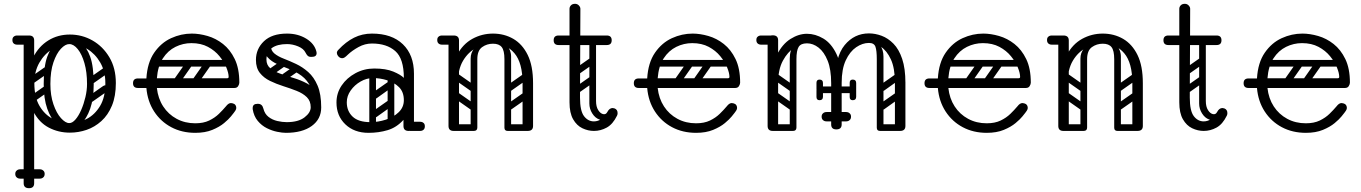

<svg xmlns="http://www.w3.org/2000/svg" viewBox="-20 -686 7133 1006"><path d="M346 -505Q410 -505 464.5 -474Q519 -443 553 -386Q587 -329 587 -251Q587 -182 566.5 -132.5Q546 -83 511 -51.5Q476 -20 433.5 -5.5Q391 9 346 9Q286 9 235.5 -17.5Q185 -44 155 -101.5Q125 -159 125 -251Q125 -329 154 -386Q183 -443 233 -474Q283 -505 346 -505ZM346 -455Q298 -455 255.5 -429.5Q213 -404 186.5 -358Q160 -312 160 -250Q160 -177 187 -131Q214 -85 257 -63Q300 -41 346 -41Q392 -41 434.5 -63Q477 -85 504.5 -131Q532 -177 532 -250Q532 -312 505.5 -358Q479 -404 437 -429.5Q395 -455 346 -455ZM132 -500Q159 -500 159 -474V274Q159 300 132 300Q104 300 104 274V-474Q104 -500 132 -500ZM155 -476Q153 -463 146 -459Q142 -452 121 -452H70Q58 -452 51 -459Q45 -465 45 -476Q45 -488 51 -493Q58 -500 70 -500H121Q132 -500 138 -498.5Q144 -497 145 -495Q149 -491 152 -486Q155 -481 155 -476ZM340 -7Q306 -9 276 -36.5Q246 -64 227.5 -116.5Q209 -169 209 -245Q209 -338 227.5 -389Q246 -440 276 -460.5Q306 -481 340 -481L343 -455Q322 -455 299 -430.5Q276 -406 260 -359.5Q244 -313 244 -246Q244 -186 260 -139.5Q276 -93 299.5 -67Q323 -41 343 -41ZM340 -7 343 -41Q359 -41 375.5 -60Q392 -79 405.5 -110Q419 -141 427.5 -177Q436 -213 436 -246Q436 -308 422.5 -355Q409 -402 387.5 -428.5Q366 -455 343 -455L340 -481Q374 -481 404 -460.5Q434 -440 452.5 -389Q471 -338 471 -245Q471 -169 452.5 -116.5Q434 -64 404 -36.5Q374 -9 340 -7ZM60 225Q60 214 67 208Q74 201 86 201H135Q147 201 154 207Q161 214 161 225Q161 237 154 244Q147 250 135 250H86Q74 250 67 243Q60 237 60 225ZM214 225Q214 237 207 243Q200 250 188 250H139Q128 250 120 244Q113 237 113 225Q113 214 120 207Q128 201 139 201H188Q200 201 207 208Q214 214 214 225ZM156 -250Q141 -239 132 -253Q128 -258 127.5 -265Q127 -272 135 -278L212 -332Q227 -342 237 -328Q241 -322 240.5 -315.5Q240 -309 233 -304ZM158 -153Q143 -142 134 -156Q130 -161 129.5 -168Q129 -175 137 -181L214 -235Q229 -245 239 -231Q243 -225 242.5 -218.5Q242 -212 235 -207ZM470 -250Q455 -239 446 -253Q442 -258 441.5 -265Q441 -272 449 -278L526 -332Q541 -342 551 -328Q555 -322 554.5 -315.5Q554 -309 547 -304ZM464 -153Q449 -142 440 -156Q436 -161 435.5 -168Q435 -175 443 -181L520 -235Q535 -245 545 -231Q549 -225 548.5 -218.5Q548 -212 541 -207Z M1003 10Q933 10 877.5 -19.5Q822 -49 787.5 -102Q753 -155 747 -225H703Q677 -225 677 -250Q677 -275 703 -275H747Q752 -358 788 -410Q824 -462 876.5 -486Q929 -510 985 -510Q1024 -510 1067.5 -497.5Q1111 -485 1148.5 -455.5Q1186 -426 1210 -376.5Q1234 -327 1234 -253Q1234 -245 1228 -235Q1222 -225 1208 -225H802Q808 -170 835 -128.5Q862 -87 905.5 -63.5Q949 -40 1003 -40Q1046 -40 1076 -54.5Q1106 -69 1127 -89.5Q1148 -110 1164 -129Q1170 -137 1176.5 -141.5Q1183 -146 1190 -146Q1194 -146 1199.5 -144.5Q1205 -143 1208 -141Q1218 -134 1218 -120Q1218 -114 1213 -106Q1208 -98 1190 -76Q1178 -61 1154 -41Q1130 -21 1092.5 -5.5Q1055 10 1003 10ZM802 -276H1170Q1178 -276 1178 -283Q1178 -303 1166 -332.5Q1154 -362 1130 -391.5Q1106 -421 1069.5 -440.5Q1033 -460 983 -460Q939 -460 899.5 -440.5Q860 -421 833.5 -380.5Q807 -340 802 -276ZM1088 -372H1191V-337H1088ZM982 -366Q995 -356 986 -343L920 -249Q911 -235 895 -246Q882 -256 891 -269L957 -363Q961 -368 968 -369.5Q975 -371 982 -366ZM1080 -366Q1093 -356 1084 -343L1018 -249Q1009 -235 993 -246Q980 -256 989 -269L1055 -363Q1059 -368 1066 -369.5Q1073 -371 1080 -366ZM784 -259Q784 -276 801 -276H1133Q1150 -276 1150 -259Q1150 -241 1134 -241H802Q784 -241 784 -259ZM784 -355Q784 -372 801 -372H1133Q1150 -372 1150 -355Q1150 -337 1134 -337H802Q784 -337 784 -355Z M1478 10Q1459 10 1432 4.5Q1405 -1 1378 -14.5Q1351 -28 1330.5 -52.5Q1310 -77 1304 -114Q1304 -116 1304 -117.5Q1304 -119 1304 -120Q1304 -142 1329 -142H1332Q1354 -142 1360 -117Q1367 -89 1387 -73.5Q1407 -58 1433 -52Q1459 -46 1482 -46Q1543 -46 1575.5 -71Q1608 -96 1608 -124Q1608 -157 1587.5 -177Q1567 -197 1534 -210Q1501 -223 1464.5 -234.5Q1428 -246 1395 -262Q1362 -278 1341.5 -304Q1321 -330 1321 -372Q1321 -430 1363 -470Q1405 -510 1484 -510Q1541 -510 1584.5 -483.5Q1628 -457 1638 -415Q1639 -413 1639 -408Q1639 -388 1614 -388H1609Q1598 -388 1592 -394Q1586 -400 1581 -410Q1571 -431 1542 -443Q1513 -455 1484 -455Q1433 -455 1404.5 -434.5Q1376 -414 1376 -374Q1376 -345 1396.5 -328Q1417 -311 1450 -299.5Q1483 -288 1519.5 -277Q1556 -266 1589 -248.5Q1622 -231 1642.5 -201.5Q1663 -172 1663 -123Q1663 -62 1613.5 -26Q1564 10 1478 10ZM1628 -123Q1628 -189 1609 -228Q1590 -267 1560 -289Q1530 -311 1496 -324Q1462 -337 1432 -350.5Q1402 -364 1383 -385Q1364 -406 1364 -445L1399 -447Q1399 -421 1418 -405.5Q1437 -390 1467 -378.5Q1497 -367 1531 -351Q1565 -335 1595 -308.5Q1625 -282 1644 -237.5Q1663 -193 1663 -123ZM1477 -363Q1483 -356 1481 -349.5Q1479 -343 1473 -339L1413 -297Q1398 -287 1387 -300Q1377 -313 1392 -325L1452 -367Q1466 -377 1477 -363ZM1548 -337Q1553 -330 1551.5 -323.5Q1550 -317 1543 -313L1483 -271Q1469 -261 1458 -274Q1447 -288 1463 -299L1523 -341Q1536 -351 1548 -337Z M2096 -24Q2096 -29 2099 -34Q2102 -39 2106 -43Q2108 -45 2113.5 -46.5Q2119 -48 2130 -48H2181Q2193 -48 2200 -41Q2206 -36 2206 -24Q2206 -13 2200 -7Q2193 0 2181 0H2130Q2109 0 2105 -7Q2098 -11 2096 -24ZM1911 10Q1836 10 1789.5 -34.5Q1743 -79 1743 -149Q1743 -198 1770 -238Q1797 -278 1842.5 -302.5Q1888 -327 1941 -327Q2002 -327 2040.5 -311Q2079 -295 2096 -278Q2096 -379 2051 -418.5Q2006 -458 1929 -458Q1892 -458 1858.5 -439.5Q1825 -421 1803 -400Q1792 -389 1785.5 -385Q1779 -381 1773 -381Q1760 -381 1751 -393Q1745 -401 1745 -409Q1745 -417 1753 -425Q1792 -467 1835 -488.5Q1878 -510 1929 -510Q2033 -510 2091 -454Q2149 -398 2149 -300V-26Q2149 0 2121 0Q2094 0 2094 -26V-58Q2058 -18 2011 -4Q1964 10 1911 10ZM1921 -46Q1961 -46 2001.5 -59Q2042 -72 2069 -98Q2096 -124 2096 -161Q2096 -204 2071 -229Q2046 -254 2008.5 -265.5Q1971 -277 1934 -277Q1901 -277 1869.5 -259Q1838 -241 1817.5 -212Q1797 -183 1797 -150Q1797 -104 1827.5 -75Q1858 -46 1921 -46ZM1928 -78Q1918 -93 1932 -102L2009 -156Q2024 -166 2033 -152Q2044 -137 2030 -128L1953 -73Q1947 -69 1940 -70Q1933 -71 1928 -78ZM1928 -176Q1918 -191 1932 -200L2009 -254Q2024 -264 2033 -250Q2044 -235 2030 -226L1953 -171Q1947 -167 1940 -168Q1933 -169 1928 -176ZM2028 -17Q2011 -17 2011 -34V-287Q2011 -304 2028 -304Q2046 -304 2046 -288V-35Q2046 -17 2028 -17ZM1932 -17Q1915 -17 1915 -34V-287Q1915 -304 1932 -304Q1950 -304 1950 -288V-35Q1950 -17 1932 -17Z M2344 -250Q2344 -341 2374.5 -398Q2405 -455 2455 -482.5Q2505 -510 2563 -510Q2622 -510 2669.5 -482.5Q2717 -455 2745 -398Q2773 -341 2773 -250H2718Q2718 -357 2675.5 -407Q2633 -457 2563 -457Q2517 -457 2475 -435Q2433 -413 2406 -367.5Q2379 -322 2379 -250ZM2357 0Q2330 0 2330 -26V-474Q2330 -500 2357 -500Q2385 -500 2385 -474V-26Q2385 0 2357 0ZM2296 -452Q2284 -452 2277 -459Q2271 -465 2271 -476Q2271 -488 2277 -493Q2284 -500 2296 -500H2347Q2358 -500 2364 -498.5Q2370 -497 2371 -495Q2375 -491 2378 -486Q2381 -481 2381 -476Q2379 -463 2372 -459Q2368 -452 2347 -452ZM2745 0Q2718 0 2718 -26V-250Q2718 -276 2745 -276Q2773 -276 2773 -250V-26Q2773 0 2745 0ZM2640 0Q2623 0 2623 -17V-379Q2623 -396 2640 -396Q2658 -396 2658 -380V-18Q2658 0 2640 0ZM2563 -457Q2531 -457 2506 -439Q2481 -421 2481 -376V-281H2446V-379Q2446 -409 2464 -431Q2482 -453 2511.5 -464.5Q2541 -476 2574 -476ZM2563 -457 2553 -476Q2603 -476 2630.5 -451.5Q2658 -427 2658 -389V-281H2623V-376Q2623 -421 2609 -439Q2595 -457 2563 -457ZM2341 -17Q2341 -35 2359 -35H2462Q2480 -35 2480 -17Q2480 0 2461 0H2358Q2341 0 2341 -17ZM2625 -17Q2625 -35 2643 -35H2746Q2764 -35 2764 -17Q2764 0 2745 0H2642Q2625 0 2625 -17ZM2356 -198Q2366 -211 2379 -202L2473 -136Q2487 -127 2476 -111Q2466 -98 2453 -107L2359 -173Q2354 -177 2352.5 -184Q2351 -191 2356 -198ZM2356 -296Q2366 -309 2379 -300L2473 -234Q2487 -225 2476 -209Q2466 -196 2453 -205L2359 -271Q2354 -275 2352.5 -282Q2351 -289 2356 -296ZM2463 0Q2446 0 2446 -17V-349Q2446 -366 2463 -366Q2481 -366 2481 -350V-18Q2481 0 2463 0ZM2367 0Q2350 0 2350 -17V-349Q2350 -366 2367 -366Q2385 -366 2385 -350V-18Q2385 0 2367 0ZM2659 -211Q2644 -200 2635 -214Q2631 -219 2630.5 -226Q2630 -233 2638 -239L2715 -293Q2730 -303 2740 -289Q2744 -283 2743.5 -276.5Q2743 -270 2736 -265ZM2661 -114Q2646 -103 2637 -117Q2633 -122 2632.5 -129Q2632 -136 2640 -142L2717 -196Q2732 -206 2742 -192Q2746 -186 2745.5 -179.5Q2745 -173 2738 -168Z M3092 0Q3061 0 3031.5 -14Q3002 -28 2983 -61Q2964 -94 2964 -150V-640Q2964 -650 2971.5 -658Q2979 -666 2993 -666Q3005 -666 3013 -657.5Q3021 -649 3021 -640Q3021 -572 3020.5 -516Q3020 -460 3020 -407.5Q3020 -355 3019.5 -299Q3019 -243 3019 -175Q3019 -105 3040 -77.5Q3061 -50 3092 -50Q3112 -50 3130.5 -62Q3149 -74 3162 -99Q3173 -120 3190 -120Q3194 -120 3200 -118Q3216 -112 3216 -93Q3216 -86 3213 -80Q3191 -35 3159 -17.5Q3127 0 3092 0ZM2907 -450Q2881 -450 2881 -475Q2881 -500 2907 -500H3159Q3185 -500 3185 -475Q3185 -450 3159 -450ZM3086 -485Q3103 -485 3103 -468V-154Q3103 -137 3086 -137Q3068 -137 3068 -153V-467Q3068 -485 3086 -485ZM3162 -99V-73Q3142 -52 3120 -60Q3098 -68 3083 -92Q3068 -116 3068 -144V-252H3103V-157Q3103 -127 3114.5 -109Q3126 -91 3140.5 -88Q3155 -85 3162 -99ZM3015 -299Q3000 -288 2991 -302Q2987 -307 2986.5 -314Q2986 -321 2994 -327L3071 -381Q3086 -391 3096 -377Q3100 -371 3099.5 -364.5Q3099 -358 3092 -353ZM3013 -200Q2998 -189 2989 -203Q2985 -208 2984.5 -215Q2984 -222 2992 -228L3069 -282Q3084 -292 3094 -278Q3098 -272 3097.5 -265.5Q3097 -259 3090 -254Z M3627 10Q3557 10 3501.5 -19.5Q3446 -49 3411.5 -102Q3377 -155 3371 -225H3327Q3301 -225 3301 -250Q3301 -275 3327 -275H3371Q3376 -358 3412 -410Q3448 -462 3500.5 -486Q3553 -510 3609 -510Q3648 -510 3691.5 -497.5Q3735 -485 3772.5 -455.5Q3810 -426 3834 -376.5Q3858 -327 3858 -253Q3858 -245 3852 -235Q3846 -225 3832 -225H3426Q3432 -170 3459 -128.5Q3486 -87 3529.5 -63.5Q3573 -40 3627 -40Q3670 -40 3700 -54.5Q3730 -69 3751 -89.5Q3772 -110 3788 -129Q3794 -137 3800.5 -141.5Q3807 -146 3814 -146Q3818 -146 3823.5 -144.5Q3829 -143 3832 -141Q3842 -134 3842 -120Q3842 -114 3837 -106Q3832 -98 3814 -76Q3802 -61 3778 -41Q3754 -21 3716.5 -5.5Q3679 10 3627 10ZM3426 -276H3794Q3802 -276 3802 -283Q3802 -303 3790 -332.5Q3778 -362 3754 -391.5Q3730 -421 3693.5 -440.5Q3657 -460 3607 -460Q3563 -460 3523.5 -440.5Q3484 -421 3457.5 -380.5Q3431 -340 3426 -276ZM3712 -372H3815V-337H3712ZM3606 -366Q3619 -356 3610 -343L3544 -249Q3535 -235 3519 -246Q3506 -256 3515 -269L3581 -363Q3585 -368 3592 -369.5Q3599 -371 3606 -366ZM3704 -366Q3717 -356 3708 -343L3642 -249Q3633 -235 3617 -246Q3604 -256 3613 -269L3679 -363Q3683 -368 3690 -369.5Q3697 -371 3704 -366ZM3408 -259Q3408 -276 3425 -276H3757Q3774 -276 3774 -259Q3774 -241 3758 -241H3426Q3408 -241 3408 -259ZM3408 -355Q3408 -372 3425 -372H3757Q3774 -372 3774 -355Q3774 -337 3758 -337H3426Q3408 -337 3408 -355Z M4022 -250Q4022 -341 4050.5 -398Q4079 -455 4122 -482Q4165 -509 4208 -509Q4252 -509 4294 -484Q4336 -459 4363 -402.5Q4390 -346 4390 -250H4335Q4335 -322 4316.5 -368Q4298 -414 4269 -436.5Q4240 -459 4208 -459Q4177 -459 4142 -436.5Q4107 -414 4082 -368Q4057 -322 4057 -250ZM4029 0Q4002 0 4002 -26V-475Q4002 -501 4029 -501Q4057 -501 4057 -475V-26Q4057 0 4029 0ZM4362 -8Q4335 -8 4335 -34V-274Q4335 -300 4362 -300Q4390 -300 4390 -274V-34Q4390 -8 4362 -8ZM4696 0Q4669 0 4669 -26V-256Q4669 -282 4696 -282Q4724 -282 4724 -256V-26Q4724 0 4696 0ZM4355 -252Q4355 -388 4405.5 -449.5Q4456 -511 4533 -511Q4566 -511 4599.5 -498.5Q4633 -486 4661.5 -457Q4690 -428 4707 -377.5Q4724 -327 4724 -252H4669Q4669 -329 4648 -374.5Q4627 -420 4596 -440.5Q4565 -461 4533 -461Q4499 -461 4466 -438.5Q4433 -416 4411.5 -370Q4390 -324 4390 -252ZM4053 -476Q4051 -463 4044 -459Q4040 -452 4019 -452H3968Q3956 -452 3949 -459Q3943 -465 3943 -476Q3943 -488 3949 -493Q3956 -500 3968 -500H4019Q4030 -500 4036 -498.5Q4042 -497 4043 -495Q4047 -491 4050 -486Q4053 -481 4053 -476ZM4587 -118Q4577 -133 4591 -142L4668 -196Q4683 -206 4692 -192Q4703 -177 4689 -168L4612 -113Q4606 -109 4599 -110Q4592 -111 4587 -118ZM4587 -216Q4577 -231 4591 -240L4668 -294Q4683 -304 4692 -290Q4703 -275 4689 -266L4612 -211Q4606 -207 4599 -208Q4592 -209 4587 -216ZM4591 0Q4574 0 4574 -17V-379Q4574 -396 4591 -396Q4609 -396 4609 -380V-18Q4609 0 4591 0ZM4208 -459Q4176 -459 4164.5 -440Q4153 -421 4153 -376V-281H4118V-379Q4118 -424 4140.5 -451Q4163 -478 4191 -478ZM4533 -461 4537 -479Q4609 -463 4609 -389V-281H4574V-376Q4574 -421 4567 -441Q4560 -461 4533 -461ZM4012 -17Q4012 -35 4030 -35H4133Q4151 -35 4151 -17Q4151 0 4132 0H4029Q4012 0 4012 -17ZM4576 -17Q4576 -35 4594 -35H4697Q4715 -35 4715 -17Q4715 0 4696 0H4593Q4576 0 4576 -17ZM4454 -215Q4454 -198 4437 -198H4283Q4266 -198 4266 -215Q4266 -233 4282 -233H4436Q4454 -233 4454 -215ZM4432 -178V-212Q4432 -221 4436 -225Q4440 -229 4449 -229Q4459 -229 4463 -225Q4466 -222 4466 -213V-179Q4466 -161 4448 -161Q4432 -161 4432 -178ZM4466 -251V-217Q4466 -208 4463 -205Q4459 -201 4449 -201Q4440 -201 4436 -205Q4432 -209 4432 -218V-252Q4432 -269 4448 -269Q4466 -269 4466 -251ZM4258 -178V-212Q4258 -221 4262 -225Q4266 -229 4275 -229Q4280 -229 4283.5 -228Q4287 -227 4289 -225Q4292 -222 4292 -213V-179Q4292 -161 4274 -161Q4258 -161 4258 -178ZM4292 -251V-217Q4292 -208 4289 -205Q4287 -203 4283.5 -202Q4280 -201 4275 -201Q4266 -201 4262 -205Q4258 -209 4258 -218V-252Q4258 -269 4274 -269Q4292 -269 4292 -251ZM4028 -198Q4038 -211 4051 -202L4145 -136Q4159 -127 4148 -111Q4138 -98 4125 -107L4031 -173Q4026 -177 4024.5 -184Q4023 -191 4028 -198ZM4028 -296Q4038 -309 4051 -300L4145 -234Q4159 -225 4148 -209Q4138 -196 4125 -205L4031 -271Q4026 -275 4024.5 -282Q4023 -289 4028 -296ZM4135 0Q4118 0 4118 -17V-349Q4118 -366 4135 -366Q4153 -366 4153 -350V-18Q4153 0 4135 0ZM4039 0Q4022 0 4022 -17V-349Q4022 -366 4039 -366Q4057 -366 4057 -350V-18Q4057 0 4039 0ZM4285 -75Q4285 -86 4292 -92Q4299 -99 4311 -99H4360Q4372 -99 4379 -93Q4386 -86 4386 -75Q4386 -63 4379 -56Q4372 -50 4360 -50H4311Q4299 -50 4292 -57Q4285 -63 4285 -75ZM4439 -75Q4439 -63 4432 -57Q4425 -50 4413 -50H4364Q4353 -50 4345 -56Q4338 -63 4338 -75Q4338 -86 4345 -93Q4353 -99 4364 -99H4413Q4425 -99 4432 -92Q4439 -86 4439 -75Z M5150 10Q5080 10 5024.5 -19.5Q4969 -49 4934.5 -102Q4900 -155 4894 -225H4850Q4824 -225 4824 -250Q4824 -275 4850 -275H4894Q4899 -358 4935 -410Q4971 -462 5023.5 -486Q5076 -510 5132 -510Q5171 -510 5214.5 -497.5Q5258 -485 5295.5 -455.5Q5333 -426 5357 -376.5Q5381 -327 5381 -253Q5381 -245 5375 -235Q5369 -225 5355 -225H4949Q4955 -170 4982 -128.5Q5009 -87 5052.5 -63.5Q5096 -40 5150 -40Q5193 -40 5223 -54.5Q5253 -69 5274 -89.5Q5295 -110 5311 -129Q5317 -137 5323.5 -141.5Q5330 -146 5337 -146Q5341 -146 5346.5 -144.5Q5352 -143 5355 -141Q5365 -134 5365 -120Q5365 -114 5360 -106Q5355 -98 5337 -76Q5325 -61 5301 -41Q5277 -21 5239.5 -5.5Q5202 10 5150 10ZM4949 -276H5317Q5325 -276 5325 -283Q5325 -303 5313 -332.5Q5301 -362 5277 -391.5Q5253 -421 5216.5 -440.5Q5180 -460 5130 -460Q5086 -460 5046.5 -440.5Q5007 -421 4980.5 -380.5Q4954 -340 4949 -276ZM5235 -372H5338V-337H5235ZM5129 -366Q5142 -356 5133 -343L5067 -249Q5058 -235 5042 -246Q5029 -256 5038 -269L5104 -363Q5108 -368 5115 -369.5Q5122 -371 5129 -366ZM5227 -366Q5240 -356 5231 -343L5165 -249Q5156 -235 5140 -246Q5127 -256 5136 -269L5202 -363Q5206 -368 5213 -369.5Q5220 -371 5227 -366ZM4931 -259Q4931 -276 4948 -276H5280Q5297 -276 5297 -259Q5297 -241 5281 -241H4949Q4931 -241 4931 -259ZM4931 -355Q4931 -372 4948 -372H5280Q5297 -372 5297 -355Q5297 -337 5281 -337H4949Q4931 -337 4931 -355Z M5539 -250Q5539 -341 5569.5 -398Q5600 -455 5650 -482.5Q5700 -510 5758 -510Q5817 -510 5864.5 -482.5Q5912 -455 5940 -398Q5968 -341 5968 -250H5913Q5913 -357 5870.5 -407Q5828 -457 5758 -457Q5712 -457 5670 -435Q5628 -413 5601 -367.5Q5574 -322 5574 -250ZM5552 0Q5525 0 5525 -26V-474Q5525 -500 5552 -500Q5580 -500 5580 -474V-26Q5580 0 5552 0ZM5491 -452Q5479 -452 5472 -459Q5466 -465 5466 -476Q5466 -488 5472 -493Q5479 -500 5491 -500H5542Q5553 -500 5559 -498.5Q5565 -497 5566 -495Q5570 -491 5573 -486Q5576 -481 5576 -476Q5574 -463 5567 -459Q5563 -452 5542 -452ZM5940 0Q5913 0 5913 -26V-250Q5913 -276 5940 -276Q5968 -276 5968 -250V-26Q5968 0 5940 0ZM5835 0Q5818 0 5818 -17V-379Q5818 -396 5835 -396Q5853 -396 5853 -380V-18Q5853 0 5835 0ZM5758 -457Q5726 -457 5701 -439Q5676 -421 5676 -376V-281H5641V-379Q5641 -409 5659 -431Q5677 -453 5706.5 -464.5Q5736 -476 5769 -476ZM5758 -457 5748 -476Q5798 -476 5825.5 -451.5Q5853 -427 5853 -389V-281H5818V-376Q5818 -421 5804 -439Q5790 -457 5758 -457ZM5536 -17Q5536 -35 5554 -35H5657Q5675 -35 5675 -17Q5675 0 5656 0H5553Q5536 0 5536 -17ZM5820 -17Q5820 -35 5838 -35H5941Q5959 -35 5959 -17Q5959 0 5940 0H5837Q5820 0 5820 -17ZM5551 -198Q5561 -211 5574 -202L5668 -136Q5682 -127 5671 -111Q5661 -98 5648 -107L5554 -173Q5549 -177 5547.5 -184Q5546 -191 5551 -198ZM5551 -296Q5561 -309 5574 -300L5668 -234Q5682 -225 5671 -209Q5661 -196 5648 -205L5554 -271Q5549 -275 5547.5 -282Q5546 -289 5551 -296ZM5658 0Q5641 0 5641 -17V-349Q5641 -366 5658 -366Q5676 -366 5676 -350V-18Q5676 0 5658 0ZM5562 0Q5545 0 5545 -17V-349Q5545 -366 5562 -366Q5580 -366 5580 -350V-18Q5580 0 5562 0ZM5854 -211Q5839 -200 5830 -214Q5826 -219 5825.5 -226Q5825 -233 5833 -239L5910 -293Q5925 -303 5935 -289Q5939 -283 5938.5 -276.5Q5938 -270 5931 -265ZM5856 -114Q5841 -103 5832 -117Q5828 -122 5827.5 -129Q5827 -136 5835 -142L5912 -196Q5927 -206 5937 -192Q5941 -186 5940.5 -179.5Q5940 -173 5933 -168Z M6287 0Q6256 0 6226.5 -14Q6197 -28 6178 -61Q6159 -94 6159 -150V-640Q6159 -650 6166.5 -658Q6174 -666 6188 -666Q6200 -666 6208 -657.5Q6216 -649 6216 -640Q6216 -572 6215.5 -516Q6215 -460 6215 -407.5Q6215 -355 6214.5 -299Q6214 -243 6214 -175Q6214 -105 6235 -77.5Q6256 -50 6287 -50Q6307 -50 6325.5 -62Q6344 -74 6357 -99Q6368 -120 6385 -120Q6389 -120 6395 -118Q6411 -112 6411 -93Q6411 -86 6408 -80Q6386 -35 6354 -17.5Q6322 0 6287 0ZM6102 -450Q6076 -450 6076 -475Q6076 -500 6102 -500H6354Q6380 -500 6380 -475Q6380 -450 6354 -450ZM6281 -485Q6298 -485 6298 -468V-154Q6298 -137 6281 -137Q6263 -137 6263 -153V-467Q6263 -485 6281 -485ZM6357 -99V-73Q6337 -52 6315 -60Q6293 -68 6278 -92Q6263 -116 6263 -144V-252H6298V-157Q6298 -127 6309.5 -109Q6321 -91 6335.5 -88Q6350 -85 6357 -99ZM6210 -299Q6195 -288 6186 -302Q6182 -307 6181.5 -314Q6181 -321 6189 -327L6266 -381Q6281 -391 6291 -377Q6295 -371 6294.5 -364.5Q6294 -358 6287 -353ZM6208 -200Q6193 -189 6184 -203Q6180 -208 6179.5 -215Q6179 -222 6187 -228L6264 -282Q6279 -292 6289 -278Q6293 -272 6292.5 -265.5Q6292 -259 6285 -254Z M6822 10Q6752 10 6696.5 -19.5Q6641 -49 6606.5 -102Q6572 -155 6566 -225H6522Q6496 -225 6496 -250Q6496 -275 6522 -275H6566Q6571 -358 6607 -410Q6643 -462 6695.5 -486Q6748 -510 6804 -510Q6843 -510 6886.5 -497.5Q6930 -485 6967.5 -455.5Q7005 -426 7029 -376.5Q7053 -327 7053 -253Q7053 -245 7047 -235Q7041 -225 7027 -225H6621Q6627 -170 6654 -128.5Q6681 -87 6724.5 -63.5Q6768 -40 6822 -40Q6865 -40 6895 -54.5Q6925 -69 6946 -89.5Q6967 -110 6983 -129Q6989 -137 6995.5 -141.5Q7002 -146 7009 -146Q7013 -146 7018.5 -144.5Q7024 -143 7027 -141Q7037 -134 7037 -120Q7037 -114 7032 -106Q7027 -98 7009 -76Q6997 -61 6973 -41Q6949 -21 6911.5 -5.5Q6874 10 6822 10ZM6621 -276H6989Q6997 -276 6997 -283Q6997 -303 6985 -332.5Q6973 -362 6949 -391.5Q6925 -421 6888.5 -440.5Q6852 -460 6802 -460Q6758 -460 6718.5 -440.5Q6679 -421 6652.5 -380.5Q6626 -340 6621 -276ZM6907 -372H7010V-337H6907ZM6801 -366Q6814 -356 6805 -343L6739 -249Q6730 -235 6714 -246Q6701 -256 6710 -269L6776 -363Q6780 -368 6787 -369.5Q6794 -371 6801 -366ZM6899 -366Q6912 -356 6903 -343L6837 -249Q6828 -235 6812 -246Q6799 -256 6808 -269L6874 -363Q6878 -368 6885 -369.5Q6892 -371 6899 -366ZM6603 -259Q6603 -276 6620 -276H6952Q6969 -276 6969 -259Q6969 -241 6953 -241H6621Q6603 -241 6603 -259ZM6603 -355Q6603 -372 6620 -372H6952Q6969 -372 6969 -355Q6969 -337 6953 -337H6621Q6603 -337 6603 -355Z"/></svg>

Font: Nsibidi Libre Uzo
Style: Regular
Weight: 400
Designer: Oluwaseun Badejo
Version: Version 1.021